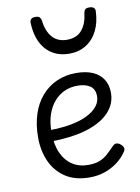

<svg xmlns="http://www.w3.org/2000/svg" viewBox="-93 -899 713 980"><g transform="rotate(-10 263.0 -409.5)"><path d="M293 18Q216 18 166 -15.5Q116 -49 91.5 -104.5Q67 -160 67 -228Q67 -295 84.5 -348.5Q102 -402 135 -440Q168 -478 213.5 -498.5Q259 -519 314 -519Q365 -519 400.5 -503.5Q436 -488 454.5 -458.5Q473 -429 473 -389Q473 -351 456 -320.5Q439 -290 408.5 -267Q378 -244 336 -228.5Q294 -213 242.5 -205.5Q191 -198 133 -197V-255Q171 -255 209.5 -259.5Q248 -264 282.5 -274Q317 -284 343.5 -300Q370 -316 385 -337Q400 -358 400 -384Q400 -420 376 -437Q352 -454 309 -454Q275 -454 244.5 -441Q214 -428 190 -401Q166 -374 152.5 -334.5Q139 -295 139 -242Q139 -179 159 -135Q179 -91 214 -68.5Q249 -46 295 -46Q330 -46 353.5 -55Q377 -64 395.5 -80.5Q414 -97 433 -117Q444 -129 454.5 -129Q465 -129 476 -120Q487 -111 490 -101Q493 -91 485 -80Q464 -49 433.5 -27Q403 -5 367.5 6.5Q332 18 293 18ZM300 -622Q224 -622 179 -672Q134 -722 131 -813Q131 -823 137.5 -830Q144 -837 160 -837Q176 -837 182 -830.5Q188 -824 190 -813Q196 -758 223.5 -726Q251 -694 300 -694Q350 -694 377 -726Q404 -758 410 -813Q412 -825 418 -831Q424 -837 439 -837Q455 -837 462.5 -830Q470 -823 469 -813Q467 -755 445.5 -712Q424 -669 386.5 -645.5Q349 -622 300 -622Z"/></g></svg>

Font: Playwrite BE WAL Light
Style: Regular
Weight: 300
Version: Version 1.002